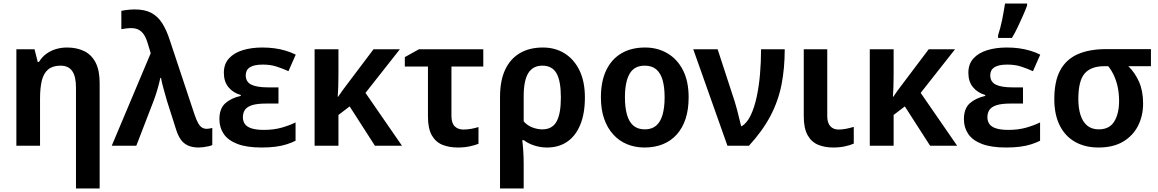

<svg xmlns="http://www.w3.org/2000/svg" viewBox="-20 -819 6510 1079"><path d="M357 -552Q412 -552 453.5 -531.5Q495 -511 517.5 -467Q540 -423 540 -353V240H407V-328Q407 -389 386 -419.5Q365 -450 320 -450Q276 -450 250.5 -428.5Q225 -407 215 -366Q205 -325 205 -265V0H72V-542H174L192 -471H199Q216 -499 241 -517Q266 -535 295.5 -543.5Q325 -552 357 -552Z M608 0 827 -520 810 -576Q800 -609 787 -627Q774 -645 757 -653Q740 -661 716 -661Q702 -661 687.5 -659Q673 -657 662 -655V-758Q671 -760 684 -762Q697 -764 711.5 -765Q726 -766 737 -766Q794 -766 830.5 -746.5Q867 -727 891.5 -688.5Q916 -650 934 -594L1073 -176Q1084 -143 1094.5 -125.5Q1105 -108 1116.5 -101.5Q1128 -95 1142 -95Q1149 -95 1157 -96.5Q1165 -98 1173 -100V-4Q1166 0 1152 3Q1138 6 1123 8Q1108 10 1097 10Q1061 10 1036 -1.5Q1011 -13 995.5 -35.5Q980 -58 970 -90L919 -250Q914 -267 909 -285Q904 -303 899 -320.5Q894 -338 890.5 -353.5Q887 -369 885 -381H881Q875 -352 865 -317.5Q855 -283 844 -254L746 0Z M1545 -328V-237H1474Q1427 -237 1398.5 -228.5Q1370 -220 1357.5 -203Q1345 -186 1345 -160Q1345 -137 1357 -121Q1369 -105 1395.5 -97Q1422 -89 1463 -89Q1519 -89 1564 -102Q1609 -115 1641 -131V-28Q1619 -17 1591 -8Q1563 1 1528 5.5Q1493 10 1450 10Q1367 10 1314.5 -10Q1262 -30 1237.5 -66Q1213 -102 1213 -149Q1213 -209 1246 -238.5Q1279 -268 1333 -280V-285Q1289 -298 1263.5 -329.5Q1238 -361 1238 -410Q1238 -459 1266.5 -490.5Q1295 -522 1344 -537Q1393 -552 1454 -552Q1491 -552 1523.5 -547.5Q1556 -543 1586 -534Q1616 -525 1642 -512L1601 -419Q1568 -434 1534 -445Q1500 -456 1457 -456Q1408 -456 1384.5 -441Q1361 -426 1361 -396Q1361 -359 1392 -343.5Q1423 -328 1486 -328Z M2227 -542 2034 -297 2239 0H2087L1945 -221L1882 -173V0H1748V-542H1882V-401Q1882 -367 1881 -334Q1880 -301 1878 -275H1880Q1892 -293 1905 -311Q1918 -329 1932 -347L2079 -542Z M2696 -542V-445H2517V-168Q2517 -127 2535.5 -109Q2554 -91 2584 -91Q2606 -91 2628 -95Q2650 -99 2669 -105V-11Q2650 -3 2619.5 3.5Q2589 10 2553 10Q2505 10 2467 -5Q2429 -20 2407 -58Q2385 -96 2385 -165V-445H2255V-498L2334 -542Z M3267 -271Q3267 -181 3241 -118Q3215 -55 3167.5 -22.5Q3120 10 3054 10Q3018 10 2983.5 -1Q2949 -12 2924 -31H2915Q2918 -10 2920.5 27Q2923 64 2923 101V240H2790V-274Q2790 -365 2818.5 -426.5Q2847 -488 2901 -520Q2955 -552 3031 -552Q3100 -552 3153 -519Q3206 -486 3236.5 -423.5Q3267 -361 3267 -271ZM3028 -450Q2975 -450 2949 -408.5Q2923 -367 2923 -278V-137Q2943 -114 2971.5 -103Q3000 -92 3028 -92Q3083 -92 3107.5 -135.5Q3132 -179 3132 -271Q3132 -364 3107.5 -407Q3083 -450 3028 -450Z M3850 -272Q3850 -204 3833 -152Q3816 -100 3783.5 -63.5Q3751 -27 3705 -8.5Q3659 10 3602 10Q3549 10 3504 -8.5Q3459 -27 3426 -63.5Q3393 -100 3375 -152Q3357 -204 3357 -272Q3357 -362 3387 -424.5Q3417 -487 3472.5 -519.5Q3528 -552 3605 -552Q3676 -552 3731.5 -519Q3787 -486 3818.5 -424Q3850 -362 3850 -272ZM3492 -272Q3492 -215 3503.5 -174.5Q3515 -134 3539.5 -113Q3564 -92 3604 -92Q3643 -92 3667.5 -113Q3692 -134 3703.5 -174.5Q3715 -215 3715 -272Q3715 -330 3703.5 -369.5Q3692 -409 3667.5 -429.5Q3643 -450 3603 -450Q3544 -450 3518 -404Q3492 -358 3492 -272Z M3876 -542H4013L4110 -245Q4116 -226 4122.5 -200.5Q4129 -175 4135 -150.5Q4141 -126 4145 -110H4149Q4178 -128 4198.5 -170.5Q4219 -213 4232 -272.5Q4245 -332 4251 -401Q4257 -470 4257 -542H4390Q4390 -435 4372 -343.5Q4354 -252 4310 -168Q4266 -84 4189 0H4068Z M4629 -166Q4629 -129 4646 -110Q4663 -91 4692 -91Q4714 -91 4736 -95.5Q4758 -100 4778 -106V-12Q4758 -3 4728 3.5Q4698 10 4662 10Q4615 10 4577.5 -5.5Q4540 -21 4518.5 -59.5Q4497 -98 4497 -166V-542H4629Z M5347 -542 5154 -297 5359 0H5207L5065 -221L5002 -173V0H4868V-542H5002V-401Q5002 -367 5001 -334Q5000 -301 4998 -275H5000Q5012 -293 5025 -311Q5038 -329 5052 -347L5199 -542Z M5729 -328V-237H5658Q5611 -237 5582.5 -228.5Q5554 -220 5541.5 -203Q5529 -186 5529 -160Q5529 -137 5541 -121Q5553 -105 5579.5 -97Q5606 -89 5647 -89Q5703 -89 5748 -102Q5793 -115 5825 -131V-28Q5803 -17 5775 -8Q5747 1 5712 5.5Q5677 10 5634 10Q5551 10 5498.5 -10Q5446 -30 5421.5 -66Q5397 -102 5397 -149Q5397 -209 5430 -238.5Q5463 -268 5517 -280V-285Q5473 -298 5447.5 -329.5Q5422 -361 5422 -410Q5422 -459 5450.5 -490.5Q5479 -522 5528 -537Q5577 -552 5638 -552Q5675 -552 5707.5 -547.5Q5740 -543 5770 -534Q5800 -525 5826 -512L5785 -419Q5752 -434 5718 -445Q5684 -456 5641 -456Q5592 -456 5568.5 -441Q5545 -426 5545 -396Q5545 -359 5576 -343.5Q5607 -328 5670 -328ZM5589 -621Q5595 -639 5601 -661.5Q5607 -684 5612 -708.5Q5617 -733 5621 -756.5Q5625 -780 5628 -799H5752V-788Q5743 -763 5729.5 -732.5Q5716 -702 5700.5 -669Q5685 -636 5667 -606H5589Z M6404 -237Q6404 -168 6375.5 -112Q6347 -56 6291.5 -23Q6236 10 6153 10Q6079 10 6023 -21Q5967 -52 5936 -113Q5905 -174 5905 -262Q5905 -363 5938.5 -424.5Q5972 -486 6037 -514.5Q6102 -543 6196 -543H6448V-447H6321Q6359 -410 6381.5 -358.5Q6404 -307 6404 -237ZM6040 -262Q6040 -212 6052 -173.5Q6064 -135 6089.5 -113.5Q6115 -92 6155 -92Q6215 -92 6242 -136.5Q6269 -181 6269 -251Q6269 -292 6262 -326.5Q6255 -361 6241.5 -391.5Q6228 -422 6208 -447H6186Q6111 -447 6075.5 -406Q6040 -365 6040 -262Z"/></svg>

Font: Noto Sans Display SemiBold
Style: Regular
Weight: 600
Designer: Monotype Design Team
Foundry: Monotype Imaging Inc.
Version: Version 2.003